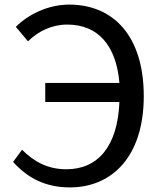

<svg xmlns="http://www.w3.org/2000/svg" viewBox="-20 -776 709 836"><path d="M37 -71C101 0 179 40 284 40C470 40 606 -97 606 -357C606 -618 475 -756 281 -756C185 -756 98 -709 49 -659L102 -596C146 -640 206 -669 273 -669C406 -669 486 -579 500 -415H177V-332H500C492 -138 406 -39 269 -39C189 -39 129 -71 76 -124Z"/></svg>

Font: GenEiGothic-pro-Regular
Style: Regular
Weight: 400
Designer: Ryoko NISHIZUKA (kana & ideographs); Paul D. Hunt (Latin, Greek & Cyrillic); Wenlong ZHANG (bopomofo); Sandoll Communica
Foundry: Adobe Systems Incorporated; o_tamon
Version: Version 1.000.140830